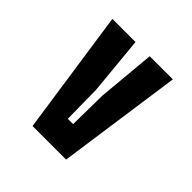

<svg xmlns="http://www.w3.org/2000/svg" viewBox="-51 -718 716 716"><g transform="rotate(-45 306.5 -360.5)"><path d="M553 -201 60 -271V-448L553 -520V-398L324 -376L172 -374V-346L324 -344L553 -323Z"/></g></svg>

Font: Big Shoulders Text Thin Black
Style: Regular
Weight: 900
Version: Version 2.002